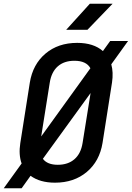

<svg xmlns="http://www.w3.org/2000/svg" viewBox="-41 -970 707 1030"><path d="M-21 40 75 -93Q58 -140 68 -203L119 -527Q135 -625 203 -682.5Q271 -740 373 -740Q461 -740 511 -696L550 -750H646L556 -625Q568 -582 560 -528L509 -203Q493 -105 424.5 -47.5Q356 10 254 10Q173 10 123 -27L75 40ZM226 -527 180 -238 444 -604Q422 -644 358 -644Q303 -644 269 -614Q235 -584 226 -527ZM269 -86Q324 -86 358.5 -116Q393 -146 402 -203L445 -471L189 -118Q213 -86 269 -86ZM314 -810 441 -950H563L428 -810Z"/></svg>

Font: JetBrains Mono NL SemiBold
Style: Italic
Weight: 600
Italic angle: -9°
Monospace: yes
Designer: Philipp Nurullin, Konstantin Bulenkov
Foundry: JetBrains
Version: Version 2.305; ttfautohint (v1.8.4.7-5d5b)